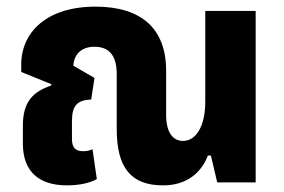

<svg xmlns="http://www.w3.org/2000/svg" viewBox="-20 -550 856 579"><path d="M182 9C219 9 251 2 272 -10L259 -100C251 -96 240 -94 231 -94C207 -94 197 -105 197 -132V-185C197 -233 214 -248 255 -250L265 -315L201 -352C204 -390 229 -409 265 -409C305 -409 332 -387 332 -327V-161C332 -45 374 9 472 9C543 9 587 -29 607 -81H616L635 0H751V-517H599V-243C599 -171 572 -125 532 -125C504 -125 481 -147 481 -204V-337C481 -463 407 -530 268 -530C121 -530 44 -453 44 -355V-333L135 -296L134 -292C79 -273 49 -243 49 -171V-117C49 -33 97 9 182 9Z"/></svg>

Font: Noto Sans Thai UI Condensed Extra
Style: Regular
Weight: 800
Width: 3
Designer: Monotype Design Team
Foundry: Monotype Imaging Inc.
Version: Version 1.901